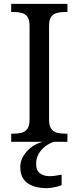

<svg xmlns="http://www.w3.org/2000/svg" viewBox="-20 -734 407 994"><path d="M38 0V-42H51Q74 -42 92.5 -47Q111 -52 122 -67.5Q133 -83 133 -114V-600Q133 -632 122 -647Q111 -662 92.5 -667Q74 -672 51 -672H38V-714H329V-672H316Q294 -672 275 -667Q256 -662 245 -647Q234 -632 234 -600V-114Q234 -83 245 -67.5Q256 -52 275 -47Q294 -42 316 -42H329V0ZM222 240Q158 240 121.5 213.5Q85 187 85 130Q85 99 102 72Q119 45 145.5 26Q172 7 203 0H260Q239 6 217.5 21.5Q196 37 181.5 60Q167 83 167 115Q167 148 186.5 163Q206 178 236 178Q250 178 265.5 176Q281 174 299 170V224Q289 229 275 232.5Q261 236 247 238Q233 240 222 240Z"/></svg>

Font: Noto Serif Kannada
Style: Regular
Weight: 400
Designer: Universal Thirst, Indian Type Foundry and the Monotype Design Team
Foundry: Monotype Imaging Inc.
Version: Version 2.003